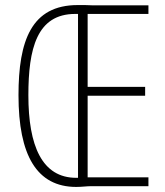

<svg xmlns="http://www.w3.org/2000/svg" viewBox="-20 -735 653 758"><path d="M287 -715C104 -715 53 -575 53 -359C53 -122 125 3 281 3C304 3 322 0 340 0H566V-35H326V-357H553V-392H326V-680H566V-714H344C326 -715 314 -715 287 -715ZM277 -680C281 -680 285 -680 288 -680V-33C285 -33 285 -33 281 -33C146 -33 92 -159 92 -359C92 -542 125 -680 277 -680Z"/></svg>

Font: Noto Sans Lao UI ExtCond ExtLt
Style: Regular
Weight: 200
Width: 2
Designer: Monotype Design Team
Foundry: Monotype Imaging Inc.
Version: Version 2.000